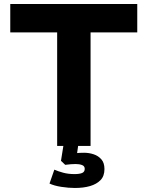

<svg xmlns="http://www.w3.org/2000/svg" viewBox="-20 -725 734 954"><path d="M264 0V-564H31V-705H662V-564H430V0ZM352 209Q321 209 285 203.5Q249 198 226 187L250 118Q268 126 293.5 133Q319 140 350 140Q375 140 388 134.5Q401 129 401 114Q401 100 387.5 95Q374 90 356 90Q348 90 332 91Q316 92 304 94L283 74L298 -20H371L359 65L326 43Q337 38 357 36Q377 34 398 34Q422 34 445 41.5Q468 49 483.5 66.5Q499 84 499 115Q499 150 479.5 170Q460 190 427.5 199.5Q395 209 352 209Z"/></svg>

Font: Nunito Sans 6pt ExtraBold
Style: Regular
Weight: 800
Version: Version 3.101;gftools[0.9.27]